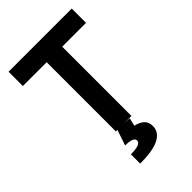

<svg xmlns="http://www.w3.org/2000/svg" viewBox="-271 -793 1127 1127"><g transform="rotate(-45 293.0 -229.0)"><path d="M228.5 0V-693.4H357.4V0ZM30.8 -574.7V-693.4H555.2V-574.7ZM195.8 234.4V157.2Q237.8 157.2 258.5 149.2Q279.3 141.1 279.3 126Q279.3 111.3 262 104Q244.6 96.7 208.5 96.7L242.2 -2.9L340.8 2.4L328.6 52.7Q367.2 61.5 386 80.6Q404.8 99.6 404.8 130.4Q404.8 182.1 352.8 208.3Q300.8 234.4 195.8 234.4Z"/></g></svg>

Font: Cascadia Code PL
Style: Regular
Weight: 400
Monospace: yes
Designer: Aaron Bell
Foundry: Saja Typeworks
Version: Version 2102.003